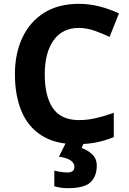

<svg xmlns="http://www.w3.org/2000/svg" viewBox="-20 -744 677 1004"><path d="M393 -598Q306 -598 260 -533Q214 -468 214 -355Q214 -241 256.5 -178.5Q299 -116 393 -116Q437 -116 480.5 -126Q524 -136 575 -154V-27Q528 -8 482 1Q436 10 379 10Q269 10 197.5 -35.5Q126 -81 92 -163.5Q58 -246 58 -356Q58 -464 97 -547Q136 -630 210.5 -677Q285 -724 393 -724Q446 -724 499.5 -710.5Q553 -697 602 -674L553 -551Q513 -570 472.5 -584Q432 -598 393 -598ZM486 122Q486 178 453.5 209Q421 240 335 240Q313 240 295.5 237Q278 234 264 230V148Q278 152 298.5 155Q319 158 334 158Q348 158 358.5 151.5Q369 145 369 128Q369 110 351 96Q333 82 288 75L326 0H420L407 30Q437 40 461.5 62.5Q486 85 486 122Z"/></svg>

Font: Noto Sans Ethiopic
Style: Bold
Weight: 700
Designer: Monotype Design Team
Foundry: Monotype Imaging Inc.
Version: Version 2.102; ttfautohint (v1.8.4.7-5d5b)